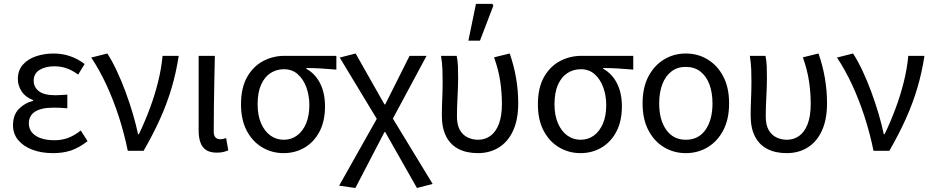

<svg xmlns="http://www.w3.org/2000/svg" viewBox="-20 -772 4773 983"><path d="M251.5 12Q191.4 12 145.2 -5.7Q99 -23.4 72.8 -55.2Q46.6 -87 46.6 -130.5Q46.6 -184.5 77.3 -215.1Q108 -245.7 149.4 -255.7V-259.7Q110.6 -274.1 91 -303.8Q71.4 -333.5 71.4 -368Q71.4 -411.7 96.8 -440.5Q122.2 -469.4 164 -483.7Q205.7 -498 255 -498Q299.7 -498 340.1 -483.9Q380.5 -469.8 413.3 -444.2L380.1 -389.9Q351.6 -411.5 321.9 -422Q292.3 -432.6 257.9 -432.6Q213.3 -432.6 182.9 -414.2Q152.5 -395.8 152.5 -358.6Q152.5 -325.8 179.2 -305.1Q206 -284.4 263.4 -284.4Q278 -284.4 292.2 -285.5Q306.3 -286.6 324.7 -287.6V-217.6Q304.9 -219.6 288.1 -220.2Q271.3 -220.8 254.3 -220.8Q191.1 -220.8 159.4 -200.4Q127.7 -180 127.7 -140.7Q127.7 -100.3 162.7 -77.2Q197.6 -54 259.8 -54Q295 -54 326.9 -65.4Q358.9 -76.7 393.6 -103.8L428.4 -49.2Q384.3 -15.2 343.7 -1.6Q303 12 251.5 12Z M634.2 0Q616.1 -89.2 588.1 -175.4Q560.1 -261.6 524.4 -338.5Q488.6 -415.4 447.1 -477.3L529.6 -498.1Q554.5 -459.5 578.3 -408.6Q602.2 -357.7 622.9 -301.5Q643.6 -245.4 660.1 -189.6Q676.5 -133.9 686.9 -84.6H690.9Q720.9 -146.8 746.3 -214.7Q771.8 -282.6 789 -351.7Q806.3 -420.7 812.2 -486.1H895Q882.1 -401.5 858.9 -322.7Q835.7 -243.9 800.2 -164.8Q764.7 -85.8 715.3 0Z M1090 9.5Q1056.1 9.5 1035.8 -3.6Q1015.5 -16.7 1006.3 -42.1Q997 -67.5 997 -104V-486.1H1080Q1078.6 -420.4 1077.2 -352.7Q1075.8 -285.1 1075.1 -220.4Q1074.3 -155.7 1074.3 -98Q1074.3 -77.4 1083.4 -68.2Q1092.5 -59 1108.2 -59Q1114.8 -59 1122.1 -60.5Q1129.4 -62 1137.7 -65L1148.8 -2.2Q1137.8 2.3 1124 5.9Q1110.2 9.5 1090 9.5Z M1431.9 12Q1373.1 12 1323.5 -16.9Q1273.8 -45.7 1243.9 -101.5Q1213.9 -157.2 1213.9 -237.7Q1213.9 -323 1245.5 -378.2Q1277.1 -433.3 1327.7 -459.7Q1378.4 -486.1 1436.1 -486.1H1702.1V-415.6Q1660.8 -419.4 1624.9 -421.4Q1588.9 -423.5 1548.4 -423.8V-419.8Q1593.5 -395.1 1618.8 -345.5Q1644 -295.8 1644 -227.4Q1644 -151.7 1615.8 -98.2Q1587.6 -44.6 1539.5 -16.3Q1491.4 12 1431.9 12ZM1432.6 -56.5Q1471.1 -56.5 1500.6 -78.1Q1530.1 -99.8 1547 -139.6Q1563.8 -179.4 1563.8 -234Q1563.8 -282.6 1548.6 -324.6Q1533.3 -366.6 1504.4 -392.1Q1475.5 -417.6 1433.9 -417.6Q1395.5 -417.6 1365 -397.9Q1334.5 -378.2 1316.7 -338.3Q1298.9 -298.4 1298.9 -237.7Q1298.9 -182 1316.4 -141.3Q1333.9 -100.5 1364 -78.5Q1394.2 -56.5 1432.6 -56.5Z M1799.5 190.5 1716.3 178.5 1909 -163.5 1719.3 -477.3 1800.8 -498.1 1948.3 -237.6H1952.3L2076.9 -486.1H2163.9L1991.4 -164.9L2195 169.7L2114.7 190.5L1952.3 -95.7H1948.3Z M2426.8 12Q2369 12 2327.4 -9.4Q2285.9 -30.8 2264 -73.9Q2242.2 -116.9 2242.2 -180.5Q2242.2 -223.9 2244.2 -266.7Q2246.2 -309.5 2246.2 -352.6Q2246.2 -382 2245.2 -414.9Q2244.1 -447.9 2238 -486.1H2318.1Q2323.4 -461.1 2324.5 -433Q2325.5 -404.9 2325.5 -372.7Q2325.5 -331.8 2322.5 -276.4Q2319.5 -220.9 2319.5 -175.6Q2319.5 -132.2 2334.6 -106.1Q2349.7 -80.1 2374.4 -68.3Q2399.1 -56.5 2428.1 -56.5Q2463.1 -56.5 2490.6 -76.2Q2518 -95.9 2533.9 -136.5Q2549.7 -177.2 2549.7 -240.3Q2549.7 -296 2541.3 -354.1Q2532.9 -412.2 2509.6 -478.5L2589.6 -498.1Q2611.6 -435 2622.4 -371.4Q2633.2 -307.8 2633.2 -243Q2633.2 -160.5 2607.2 -103.5Q2581.2 -46.5 2534.6 -17.3Q2487.9 12 2426.8 12ZM2378 -563.7 2416.8 -752.1H2500.9L2505.8 -742.9L2437.3 -563.7Z M2951.9 12Q2893.1 12 2843.5 -16.9Q2793.8 -45.7 2763.9 -101.5Q2733.9 -157.2 2733.9 -237.7Q2733.9 -323 2765.5 -378.2Q2797.1 -433.3 2847.7 -459.7Q2898.4 -486.1 2956.1 -486.1H3222.1V-415.6Q3180.8 -419.4 3144.9 -421.4Q3108.9 -423.5 3068.4 -423.8V-419.8Q3113.5 -395.1 3138.8 -345.5Q3164 -295.8 3164 -227.4Q3164 -151.7 3135.8 -98.2Q3107.6 -44.6 3059.5 -16.3Q3011.4 12 2951.9 12ZM2952.6 -56.5Q2991.1 -56.5 3020.6 -78.1Q3050.1 -99.8 3067 -139.6Q3083.8 -179.4 3083.8 -234Q3083.8 -282.6 3068.6 -324.6Q3053.3 -366.6 3024.4 -392.1Q2995.5 -417.6 2953.9 -417.6Q2915.5 -417.6 2885 -397.9Q2854.5 -378.2 2836.7 -338.3Q2818.9 -298.4 2818.9 -237.7Q2818.9 -182 2836.4 -141.3Q2853.9 -100.5 2884 -78.5Q2914.2 -56.5 2952.6 -56.5Z M3491.4 12Q3430.5 12 3380.3 -17.7Q3330.2 -47.5 3300 -104.4Q3269.9 -161.3 3269.9 -242.4Q3269.9 -324.2 3300 -381.1Q3330.2 -438 3380.3 -468Q3430.5 -498.1 3491.4 -498.1Q3552.2 -498.1 3602.4 -468Q3652.6 -438 3682.7 -381.1Q3712.8 -324.2 3712.8 -242.4Q3712.8 -161.3 3682.7 -104.4Q3652.6 -47.5 3602.4 -17.7Q3552.2 12 3491.4 12ZM3491.4 -56.5Q3556.3 -56.5 3592 -107.4Q3627.8 -158.2 3627.8 -242.4Q3627.8 -298.7 3611.7 -341Q3595.5 -383.2 3565 -406.4Q3534.4 -429.6 3491.4 -429.6Q3448.3 -429.6 3417.8 -406.4Q3387.2 -383.2 3371.1 -341Q3354.9 -298.7 3354.9 -242.4Q3354.9 -158.2 3391 -107.4Q3427.1 -56.5 3491.4 -56.5Z M4007.8 12Q3950 12 3908.4 -9.4Q3866.9 -30.8 3845 -73.9Q3823.2 -116.9 3823.2 -180.5Q3823.2 -223.9 3825.2 -266.7Q3827.2 -309.5 3827.2 -352.6Q3827.2 -382 3826.2 -414.9Q3825.1 -447.9 3819 -486.1H3899.1Q3904.4 -461.1 3905.5 -433Q3906.5 -404.9 3906.5 -372.7Q3906.5 -331.8 3903.5 -276.4Q3900.5 -220.9 3900.5 -175.6Q3900.5 -132.2 3915.6 -106.1Q3930.7 -80.1 3955.4 -68.3Q3980.1 -56.5 4009.1 -56.5Q4044.1 -56.5 4071.6 -76.2Q4099 -95.9 4114.9 -136.5Q4130.7 -177.2 4130.7 -240.3Q4130.7 -296 4122.3 -354.1Q4113.9 -412.2 4090.6 -478.5L4170.6 -498.1Q4192.6 -435 4203.4 -371.4Q4214.2 -307.8 4214.2 -243Q4214.2 -160.5 4188.2 -103.5Q4162.2 -46.5 4115.6 -17.3Q4068.9 12 4007.8 12Z M4452.2 0Q4434.1 -89.2 4406.1 -175.4Q4378.1 -261.6 4342.4 -338.5Q4306.6 -415.4 4265.1 -477.3L4347.6 -498.1Q4372.5 -459.5 4396.3 -408.6Q4420.2 -357.7 4440.9 -301.5Q4461.6 -245.4 4478.1 -189.6Q4494.5 -133.9 4504.9 -84.6H4508.9Q4538.9 -146.8 4564.3 -214.7Q4589.8 -282.6 4607 -351.7Q4624.3 -420.7 4630.2 -486.1H4713Q4700.1 -401.5 4676.9 -322.7Q4653.7 -243.9 4618.2 -164.8Q4582.7 -85.8 4533.3 0Z"/></svg>

Font: SourceSans3VF
Style: Regular
Weight: 200
Designer: Paul D. Hunt
Foundry: Adobe
Version: Version 3.052;hotconv 1.1.0;makeotfexe 2.6.0